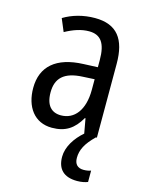

<svg xmlns="http://www.w3.org/2000/svg" viewBox="-116 -617 692 911"><g transform="rotate(15 230.0 -161.5)"><path d="M324 117C324 78 341 44 386 0H391V-363C391 -483 345 -546 236 -546C179 -546 126 -531 83 -505L109 -443C149 -465 187 -478 225 -478C282 -478 309 -443 309 -359V-324L239 -321C107 -316 38 -256 38 -150C38 -58 85 10 172 10C239 10 279 -18 312 -75H315L328 -3C286 33 255 82 255 130C255 190 287 223 353 223C375 223 392 219 405 214V158C397 161 386 164 369 164C340 164 324 148 324 117ZM252 -262 309 -265V-213C309 -113 264 -58 198 -58C152 -58 123 -87 123 -151C123 -220 160 -258 252 -262Z"/></g></svg>

Font: Noto Sans Sinhala UI Condensed
Style: Regular
Weight: 400
Width: 3
Designer: Jelle Bosma - Monotype Design Team
Foundry: Monotype Imaging Inc.
Version: Version 2.006